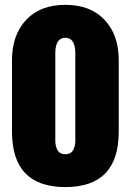

<svg xmlns="http://www.w3.org/2000/svg" viewBox="-20 -760 537 788"><path d="M248 7.8Q29.3 7.8 29.3 -219.2V-513.2Q29.3 -616.7 87.4 -678.5Q145.5 -740.2 248 -740.2Q351.1 -740.2 409.2 -678.5Q467.3 -616.7 467.3 -513.2V-219.2Q467.3 7.8 248 7.8ZM248 -127Q270 -127 279.5 -142.8Q289.1 -158.7 289.1 -183.1V-541Q289.1 -605 248 -605Q207 -605 207 -541V-183.1Q207 -158.7 216.6 -142.8Q226.1 -127 248 -127Z"/></svg>

Font: Fz Anton Round
Style: Regular
Weight: 400
Designer: Vernon Adams
Foundry: Vernon Adams
Version: Version 2.0 Mod + VH boi FontZin